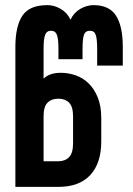

<svg xmlns="http://www.w3.org/2000/svg" viewBox="-20 -729 520 749"><path d="M208 -344Q181 -344 165.5 -328.5Q150 -313 150 -275V-100H208Q234 -100 249.5 -116Q265 -132 265 -170V-275Q265 -313 249.5 -328.5Q234 -344 208 -344ZM359 -473V-539Q359 -577 353.5 -593Q348 -609 331 -609Q313 -609 307.5 -593Q302 -577 302 -539V-498H208V-539Q208 -577 202 -593Q196 -609 179 -609Q162 -609 156 -593Q150 -577 150 -539V-422Q173 -445 217 -445Q247 -445 275.5 -435Q304 -425 326 -403.5Q348 -382 361.5 -348.5Q375 -315 375 -268V-177Q375 -92 332 -46Q289 0 208 0H40V-546Q40 -627 67.5 -668Q95 -709 165 -709Q191 -709 216.5 -694.5Q242 -680 255 -652Q268 -680 293.5 -694.5Q319 -709 345 -709Q406 -709 432.5 -668Q459 -627 459 -546V-473Z"/></svg>

Font: Bebas Neue Bold
Style: Regular
Weight: 700
Designer: Ryoichi Tsunekawa & LGV (GE)
Foundry: Free Software Foundation, Inc.
Version: Version 1.003 August 13, 2016